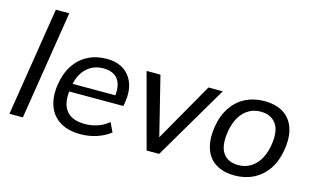

<svg xmlns="http://www.w3.org/2000/svg" viewBox="-89 -991 2061 1256"><g transform="rotate(15 941.5 -363.5)"><path d="M36 0 153 -736H244L127 0Z M519 9Q434 9 379 -25Q324 -59 301.5 -121.5Q279 -184 292 -268Q304 -345 340 -399.5Q376 -454 432 -483Q488 -512 559 -512Q629 -512 674.5 -481.5Q720 -451 739.5 -397Q759 -343 748 -272L743 -242H359L367 -296H690L672 -282Q684 -361 654 -403.5Q624 -446 554 -446Q504 -446 467.5 -423.5Q431 -401 409 -362.5Q387 -324 381 -274L377 -249Q365 -160 403 -111.5Q441 -63 529 -63Q571 -63 612 -76Q653 -89 689 -119L719 -56Q679 -25 627 -8Q575 9 519 9Z M965 0 830 -503H924L1031 -71H1003L1249 -503H1346L1050 0Z M1562 9Q1486 9 1434.5 -23Q1383 -55 1362.5 -116.5Q1342 -178 1355 -265Q1368 -345 1406 -400.5Q1444 -456 1500.5 -484Q1557 -512 1627 -512Q1705 -512 1756 -480Q1807 -448 1828 -386.5Q1849 -325 1835 -239Q1822 -158 1784 -103Q1746 -48 1689 -19.5Q1632 9 1562 9ZM1568 -63Q1635 -63 1682.5 -110.5Q1730 -158 1745 -249Q1760 -344 1725.5 -391.5Q1691 -439 1621 -439Q1554 -439 1507.5 -392Q1461 -345 1446 -255Q1431 -159 1464 -111Q1497 -63 1568 -63Z"/></g></svg>

Font: Mulish ExtraLight Medium
Style: Italic
Weight: 500
Italic angle: -9°
Version: Version 3.603